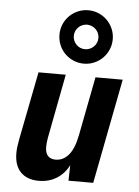

<svg xmlns="http://www.w3.org/2000/svg" viewBox="-60 -937 722 997"><g transform="rotate(5 301.0 -438.5)"><path d="M359.9 -612.3Q331.1 -612.3 305.7 -623.3Q280.3 -634.3 261.5 -653.1Q242.7 -671.9 231.9 -697.3Q221.2 -722.7 221.2 -751.5Q221.2 -780.3 231.9 -805.7Q242.7 -831.1 261.5 -849.9Q280.3 -868.7 305.7 -879.6Q331.1 -890.6 359.9 -890.6Q388.7 -890.6 414.1 -879.6Q439.5 -868.7 458.3 -849.9Q477.1 -831.1 488 -805.7Q499 -780.3 499 -751.5Q499 -722.7 488 -697.3Q477.1 -671.9 458.3 -653.1Q439.5 -634.3 414.1 -623.3Q388.7 -612.3 359.9 -612.3ZM359.9 -687.5Q373 -687.5 384.8 -692.6Q396.5 -697.8 405.3 -706.3Q414.1 -714.8 419.2 -726.6Q424.3 -738.3 424.3 -751.5Q424.3 -764.6 419.2 -776.4Q414.1 -788.1 405.3 -796.6Q396.5 -805.2 384.8 -810.3Q373 -815.4 359.9 -815.4Q346.7 -815.4 335 -810.3Q323.2 -805.2 314.7 -796.6Q306.2 -788.1 301 -776.4Q295.9 -764.6 295.9 -751.5Q295.9 -738.3 301 -726.6Q306.2 -714.8 314.7 -706.1Q323.2 -697.3 335 -692.4Q346.7 -687.5 359.9 -687.5ZM179.7 14.2Q119.6 14.2 85.7 -20Q51.8 -54.2 51.8 -119.1Q51.8 -133.3 53.7 -150.4Q55.7 -167.5 60.1 -190.9L129.9 -546.9H272L208 -212.9Q205.6 -199.7 204.3 -186.8Q203.1 -173.8 203.1 -165Q203.1 -133.3 217.3 -118.2Q231.4 -103 257.8 -103Q296.9 -103 325.2 -136Q353.5 -168.9 367.2 -238.8L426.8 -546.9H568.8L462.9 0H334L335.9 -81.1Q314 -36.6 273.4 -11.2Q232.9 14.2 179.7 14.2Z"/></g></svg>

Font: Hack
Style: Bold Italic
Weight: 700
Italic angle: -11°
Monospace: yes
Designer: Christopher Simpkins
Foundry: Christopher Simpkins
Version: Version 2.017; ttfautohint (v1.4.1) -l 4 -r 80 -G 350 -x 0 -